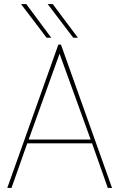

<svg xmlns="http://www.w3.org/2000/svg" viewBox="-20 -931 591 951"><path d="M16 0 269 -710H282L535 0H514L436 -221H115L37 0ZM122 -240H429L275 -665ZM343 -744 216 -911H241L366 -744ZM211 -744 84 -911H110L234 -744Z"/></svg>

Font: Georama Thin
Style: Regular
Weight: 100
Designer: Jean-Baptiste Levee
Foundry: Production Type
Version: Version 1.000